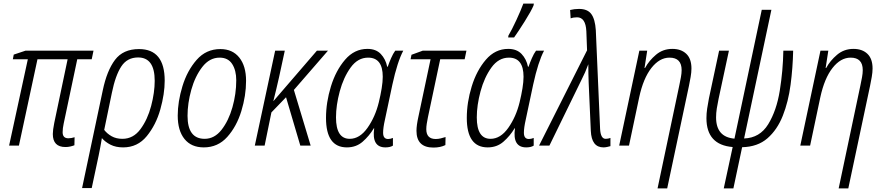

<svg xmlns="http://www.w3.org/2000/svg" viewBox="-20 -816 4949 1076"><path d="M347 8Q361 8 374 5Q387 2 397 -2L398 -47Q380 -41 363 -41Q331 -41 331 -75Q331 -96 337 -124L413 -484H494L504 -532H123L57 -510L52 -484H136L31 0H86L190 -484H359L284 -127Q276 -87 276 -65Q276 8 347 8Z M666 -38Q631 -38 605.5 -52.5Q580 -67 564 -88L607 -296Q627 -394 660 -444Q693 -494 754 -494Q847 -494 847 -363Q847 -298 827 -222Q807 -146 767 -92Q727 -38 666 -38ZM440 238H494L533 55Q538 30 542.5 6.5Q547 -17 551 -42Q570 -20 599.5 -5Q629 10 670 10Q751 10 802.5 -53Q854 -116 878.5 -203Q903 -290 903 -364Q903 -541 759 -541Q670 -541 624.5 -480.5Q579 -420 556 -310Z M1122 10Q1201 10 1253.5 -48.5Q1306 -107 1332.5 -193.5Q1359 -280 1359 -363Q1359 -446 1321 -493.5Q1283 -541 1215 -541Q1135 -541 1082 -480.5Q1029 -420 1002.5 -333Q976 -246 976 -168Q976 -84 1014 -37Q1052 10 1122 10ZM1127 -38Q1031 -38 1031 -167Q1031 -237 1052 -312.5Q1073 -388 1113.5 -440.5Q1154 -493 1211 -493Q1258 -493 1281 -457.5Q1304 -422 1304 -366Q1304 -290 1282.5 -214.5Q1261 -139 1221.5 -88.5Q1182 -38 1127 -38Z M1408 0H1463L1501 -186L1583 -271L1663 0H1721L1627 -312L1818 -532H1756L1513 -250H1512Q1520 -282 1528 -315Q1536 -348 1544 -384L1576 -532H1522Z M1924 10Q1976 10 2012.5 -22Q2049 -54 2075 -97H2077Q2062 10 2140 10Q2167 10 2182 0V-43Q2168 -37 2155 -37Q2127 -37 2127 -72Q2127 -86 2129.5 -104Q2132 -122 2137 -144L2179 -342Q2207 -470 2240 -532H2195Q2183 -516 2171.5 -489.5Q2160 -463 2153 -442H2150Q2141 -485 2114 -513.5Q2087 -542 2039 -542Q1966 -542 1914 -481.5Q1862 -421 1834.5 -331.5Q1807 -242 1807 -155Q1807 10 1924 10ZM1940 -38Q1863 -38 1863 -158Q1863 -226 1884 -304Q1905 -382 1945 -437.5Q1985 -493 2043 -493Q2125 -493 2125 -386Q2125 -358 2119 -321Q2113 -284 2103 -243Q2083 -161 2039.5 -99.5Q1996 -38 1940 -38Z M2409 11Q2448 11 2476 -3L2477 -48Q2464 -44 2450 -40.5Q2436 -37 2422 -37Q2369 -37 2369 -92Q2369 -106 2371.5 -122Q2374 -138 2378 -158L2447 -484H2584L2594 -532H2349L2286 -509L2281 -484H2393L2325 -163Q2314 -113 2314 -83Q2314 11 2409 11Z M2713 10Q2765 10 2801.5 -22Q2838 -54 2864 -97H2866Q2851 10 2929 10Q2956 10 2971 0V-43Q2957 -37 2944 -37Q2916 -37 2916 -72Q2916 -86 2918.5 -104Q2921 -122 2926 -144L2968 -342Q2996 -470 3029 -532H2984Q2972 -516 2960.5 -489.5Q2949 -463 2942 -442H2939Q2930 -485 2903 -513.5Q2876 -542 2828 -542Q2755 -542 2703 -481.5Q2651 -421 2623.5 -331.5Q2596 -242 2596 -155Q2596 10 2713 10ZM2729 -38Q2652 -38 2652 -158Q2652 -226 2673 -304Q2694 -382 2734 -437.5Q2774 -493 2832 -493Q2914 -493 2914 -386Q2914 -358 2908 -321Q2902 -284 2892 -243Q2872 -161 2828.5 -99.5Q2785 -38 2729 -38ZM2828 -606H2861Q2884 -638 2920.5 -696Q2957 -754 2970 -785L2972 -796H2913Q2899 -758 2874 -704Q2849 -650 2829 -616Z M3362 10Q3372 10 3383 7.5Q3394 5 3401 3V-43Q3388 -38 3374 -38Q3346 -38 3343 -94L3319 -647Q3315 -708 3294 -737Q3273 -766 3225 -766Q3199 -766 3175 -760L3178 -713Q3194 -719 3214 -719Q3262 -719 3266 -641L3270 -534L3001 0H3059L3240 -371Q3260 -409 3277 -456Q3277 -429 3277.5 -403.5Q3278 -378 3279 -353L3291 -83Q3295 10 3362 10Z M3665 240H3719L3841 -335Q3846 -359 3850.5 -385Q3855 -411 3855 -432Q3855 -487 3826 -514.5Q3797 -542 3748 -542Q3695 -542 3656 -509Q3617 -476 3595 -435H3592L3607 -532H3563L3450 0H3505L3562 -270Q3585 -377 3630.5 -435Q3676 -493 3732 -493Q3800 -493 3800 -423Q3800 -405 3796 -383.5Q3792 -362 3787 -338Z M4036 240H4090L4139 9Q4226 7 4281 -41Q4336 -89 4367 -167.5Q4398 -246 4410.5 -341Q4423 -436 4425 -532H4370Q4368 -420 4350 -308Q4332 -196 4285 -119.5Q4238 -43 4150 -40L4303 -761H4249L4096 -39Q3993 -48 3993 -158Q3993 -182 3997 -208Q4001 -234 4007 -262L4065 -532H4010L3953 -265Q3947 -234 3943 -207Q3939 -180 3939 -154Q3939 -4 4086 8Z M4680 240H4734L4856 -335Q4861 -359 4865.5 -385Q4870 -411 4870 -432Q4870 -487 4841 -514.5Q4812 -542 4763 -542Q4710 -542 4671 -509Q4632 -476 4610 -435H4607L4622 -532H4578L4465 0H4520L4577 -270Q4600 -377 4645.5 -435Q4691 -493 4747 -493Q4815 -493 4815 -423Q4815 -405 4811 -383.5Q4807 -362 4802 -338Z"/></svg>

Font: Noto Sans Display SemiCondensed Light
Style: Italic
Weight: 300
Width: 4
Italic angle: -12°
Designer: Monotype Design Team
Foundry: Monotype Imaging Inc.
Version: Version 1.900